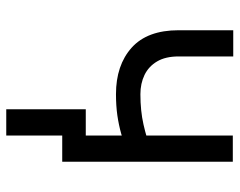

<svg xmlns="http://www.w3.org/2000/svg" viewBox="-96 -491 766 614"><g transform="rotate(90 287.0 -184.0)"><path d="M497.2 -545.5V0H413.4V-545.5ZM464.5 -285.5V-207.4Q436.1 -196.7 408 -188.7Q380 -180.8 349.1 -176.3Q318.2 -171.9 281.2 -171.9Q188.6 -171.9 132.6 -221.9Q76.7 -272 76.7 -372.2V-546.9H160.5V-372.2Q160.5 -330.3 176.5 -303.3Q192.5 -276.3 219.8 -263.1Q247.2 -250 281.2 -250Q334.5 -250 377.7 -259.8Q420.8 -269.5 464.5 -285.5ZM413.4 -75.3V179H329.5V-75.3Z"/></g></svg>

Font: InterMG
Style: Regular
Weight: 400
Designer: Rasmus Andersson
Foundry: rsms
Version: Version 3.019;December 26, 2023;FontCreator 15.0.0.2955 64-b